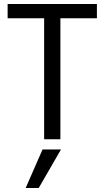

<svg xmlns="http://www.w3.org/2000/svg" viewBox="-20 -694 522 957"><path d="M173 243H108L192 51H284ZM463 -603H281V0H200V-603H18V-674H463Z"/></svg>

Font: Hind Madurai
Style: Regular
Weight: 400
Designer: Jyotish Sonowal
Foundry: Indian Type Foundry
Version: Version 1.001;PS 1.0;hotconv 1.0.86;makeotf.lib2.5.63406; tt